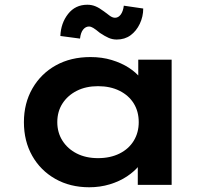

<svg xmlns="http://www.w3.org/2000/svg" viewBox="-20 -781 888 811"><path d="M357 10Q276 10 213.5 -25.5Q151 -61 116 -123Q81 -185 81 -265Q81 -345 117 -407.5Q153 -470 216 -505Q279 -540 362 -540Q411 -540 452 -527.5Q493 -515 524 -495Q555 -475 574.5 -450Q594 -425 598 -401L564 -400V-529H705V0H562V-138L592 -133Q588 -107 568 -82Q548 -57 516.5 -36Q485 -15 444 -2.5Q403 10 357 10ZM394 -113Q446 -113 485 -132.5Q524 -152 545 -186.5Q566 -221 566 -265Q566 -310 545 -344Q524 -378 485 -397.5Q446 -417 394 -417Q343 -417 304.5 -397.5Q266 -378 244 -344Q222 -310 222 -265Q222 -221 244 -186.5Q266 -152 304.5 -132.5Q343 -113 394 -113ZM473 -614Q455 -614 439 -621Q423 -628 402 -642Q384 -657 374 -663Q364 -669 356 -669Q342 -669 331.5 -656.5Q321 -644 318 -618L235 -629Q237 -683 267.5 -722Q298 -761 349 -761Q367 -761 383 -754.5Q399 -748 419 -733Q434 -721 445 -713.5Q456 -706 466 -706Q480 -706 490 -719.5Q500 -733 503 -757L585 -745Q585 -711 570.5 -680.5Q556 -650 531.5 -632Q507 -614 473 -614Z"/></svg>

Font: Lexend Giga SemiBold
Style: Regular
Weight: 600
Designer: Bonnie Shaver-Troup, Thomas Jockin
Foundry: Lexend
Version: Version 1.007